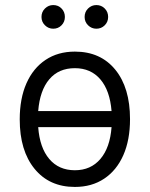

<svg xmlns="http://www.w3.org/2000/svg" viewBox="-20 -727 592 759"><path d="M276 12Q175 12 116.5 -59.8Q58 -131.5 58 -255Q58 -337.5 84.5 -397.5Q111 -457.5 160 -490.2Q209 -523 276 -523Q377.5 -523 435.8 -451.5Q494 -380 494 -256Q494 -173.5 467.5 -113.5Q441 -53.5 392 -20.8Q343 12 276 12ZM276 -457.5Q212 -457.5 174.8 -413.5Q137.5 -369.5 131 -288H421Q414.5 -369 376.8 -413.2Q339 -457.5 276 -457.5ZM276 -54Q339 -54 377 -98.8Q415 -143.5 421 -224.5H131Q137 -143 174.8 -98.5Q212.5 -54 276 -54ZM361 -613.5Q342 -613.5 328.2 -627Q314.5 -640.5 314.5 -660Q314.5 -680 328.2 -693.5Q342 -707 361 -707Q380.5 -707 394 -693.5Q407.5 -680 407.5 -660Q407.5 -640.5 394 -627Q380.5 -613.5 361 -613.5ZM190.5 -613.5Q171.5 -613.5 157.8 -627Q144 -640.5 144 -660Q144 -680 157.8 -693.5Q171.5 -707 190.5 -707Q210 -707 223.2 -693.5Q236.5 -680 236.5 -660Q236.5 -640.5 223.2 -627Q210 -613.5 190.5 -613.5Z"/></svg>

Font: Overpass Light
Style: Regular
Weight: 300
Designer: Delve Withrington, Dave Bailey, Thomas Jockin
Foundry: Delve Fonts LLC
Version: Version 4.000; ttfautohint (v1.8.3)